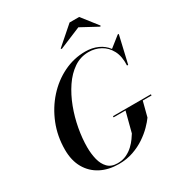

<svg xmlns="http://www.w3.org/2000/svg" viewBox="-225 -1132 1207 1293"><g transform="rotate(-30 379.0 -486.0)"><path d="M544 -924.5 374.5 -854 369 -859.5 509 -982H583.5L679.5 -859.5L674.5 -854ZM446.5 -289.5H741.5V-280.5H673L643 -165Q626.5 -141.5 597 -111.5Q567.5 -81.5 526.5 -53.8Q485.5 -26 434 -8Q382.5 10 321.5 10Q242 10 181.8 -21.2Q121.5 -52.5 87.5 -111.8Q53.5 -171 53.5 -255Q53.5 -359.5 90 -450.8Q126.5 -542 189.2 -611.8Q252 -681.5 332.5 -720.8Q413 -760 501 -760Q554 -760 597 -740.8Q640 -721.5 667.5 -685L749.5 -750H757.5L708 -537.5H699Q702.5 -607.5 678 -653.8Q653.5 -700 611.2 -723Q569 -746 519 -746Q456 -746 404.5 -711Q353 -676 313.2 -617Q273.5 -558 246.2 -485.8Q219 -413.5 205.2 -338Q191.5 -262.5 191.5 -195Q191.5 -144 202.5 -99.2Q213.5 -54.5 240.5 -26.8Q267.5 1 316 1Q356 1 386.5 -13.8Q417 -28.5 439.5 -50Q462 -71.5 476.5 -92.2Q491 -113 498.5 -125L539 -280.5H446.5Z"/></g></svg>

Font: Bodoni* 24pt Medium
Style: Italic
Weight: 500
Italic angle: -13°
Version: Version 2.3